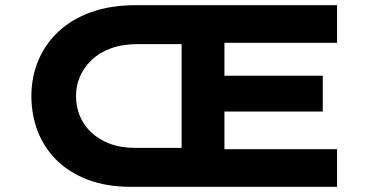

<svg xmlns="http://www.w3.org/2000/svg" viewBox="-20 -720 1439 740"><path d="M483 0Q391 0 319.5 -27Q248 -54 199.5 -101.5Q151 -149 126 -212.5Q101 -276 101 -350Q101 -423 127.5 -486.5Q154 -550 205 -598Q256 -646 331 -673Q406 -700 503 -700H1279V-555H845V-428H1224V-290H845V-145H1279V0ZM273 -350Q273 -309 287.5 -273.5Q302 -238 331.5 -210Q361 -182 403.5 -166Q446 -150 503 -150H680V-550H511Q453 -550 408.5 -534Q364 -518 334 -489.5Q304 -461 288.5 -426Q273 -391 273 -350Z"/></svg>

Font: Lexend Peta
Style: Bold
Weight: 700
Designer: Bonnie Shaver-Troup, Thomas Jockin
Foundry: Lexend
Version: Version 1.007